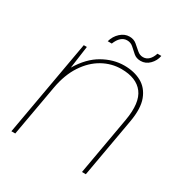

<svg xmlns="http://www.w3.org/2000/svg" viewBox="-151 -746 818 860"><g transform="rotate(30 258.5 -316.0)"><path d="M27 0 115 -496H131L115 -380Q155 -447 209 -477.5Q263 -508 319 -508Q370 -508 407.5 -487.5Q445 -467 462 -422.5Q479 -378 466 -305L412 0H392L445 -300Q462 -397 427.5 -442.5Q393 -488 315 -488Q264 -488 218.5 -462.5Q173 -437 140 -387Q107 -337 94 -264L47 0ZM199 -565Q207 -594 228 -613Q249 -632 274 -632Q296 -632 311 -619.5Q326 -607 340 -594.5Q354 -582 371 -582Q388 -582 400.5 -594Q413 -606 420 -628H440Q435 -601 415.5 -581.5Q396 -562 370 -562Q348 -562 333.5 -574.5Q319 -587 305.5 -599.5Q292 -612 273 -612Q256 -612 242.5 -600Q229 -588 220 -565Z"/></g></svg>

Font: DM Sans 24pt Thin
Style: Italic
Weight: 250
Italic angle: -10°
Designer: Colophon Foundry, Jonny Pinhorn
Foundry: Colophon Foundry
Version: Version 4.004;gftools[0.9.30]